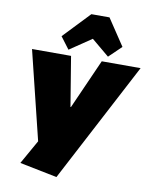

<svg xmlns="http://www.w3.org/2000/svg" viewBox="-105 -886 918 1158"><g transform="rotate(10 354.0 -307.0)"><path d="M93 149 221 -78 185 39 43 -540H282L332 -236H335L470 -540H708L322 195ZM205 -647 359 -809H470L578 -647L502 -574L327 -720H476L260 -574Z"/></g></svg>

Font: Pathway Extreme SemiCondensed Black
Style: Italic
Weight: 900
Width: 4
Italic angle: -8°
Version: Version 1.001;gftools[0.9.26]